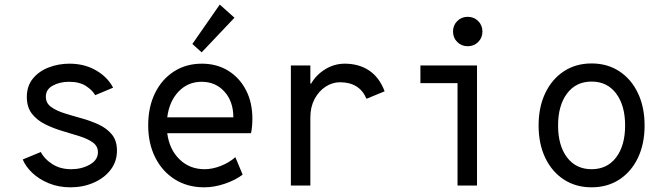

<svg xmlns="http://www.w3.org/2000/svg" viewBox="-20 -800 2852 828"><path d="M284.2 7.8Q232.9 7.8 190.7 -9.5Q148.4 -26.9 119.4 -54.4Q90.3 -82 78.1 -112.3L156.2 -144.5Q169.4 -116.2 204.1 -93.3Q238.8 -70.3 287.1 -70.3Q332 -70.3 367.2 -90.1Q402.3 -109.9 402.3 -143.6Q402.3 -169.9 380.1 -185.8Q357.9 -201.7 323 -212.6Q288.1 -223.6 249 -235.1Q210 -246.6 175 -263.9Q140.1 -281.2 117.9 -309.3Q95.7 -337.4 95.7 -381.8Q95.7 -429.7 122.3 -461.7Q148.9 -493.7 190.9 -509.5Q232.9 -525.4 279.3 -525.4Q344.7 -525.4 394.5 -496.3Q444.3 -467.3 467.8 -421.9L390.6 -389.6Q378.4 -411.1 350.6 -429.2Q322.8 -447.3 277.3 -447.3Q238.8 -447.3 208.3 -431.2Q177.7 -415 177.7 -382.8Q177.7 -355.5 200 -339.1Q222.2 -322.8 257.1 -311.8Q292 -300.8 331.1 -290Q370.1 -279.3 405 -263.2Q439.9 -247.1 462.2 -220.5Q484.4 -193.8 484.4 -150.4Q484.4 -103 456.8 -67.4Q429.2 -31.7 383.5 -12Q337.9 7.8 284.2 7.8Z M860.4 7.8Q789.1 7.8 734.6 -26.1Q680.2 -60.1 649.7 -120.4Q619.1 -180.7 619.1 -259.8Q619.1 -338.4 648.4 -398.2Q677.7 -458 730 -491.7Q782.2 -525.4 850.6 -525.4Q914.6 -525.4 963.6 -495.4Q1012.7 -465.3 1040.5 -411.9Q1068.4 -358.4 1068.4 -288.1Q1068.4 -273.4 1066.9 -255.9Q1065.4 -238.3 1062.5 -225.6H701.2Q710.4 -155.3 754.2 -112.8Q797.9 -70.3 862.3 -70.3Q895.5 -70.3 931.4 -84.2Q967.3 -98.1 995.1 -122.1L1026.4 -46.9Q995.6 -23.4 950 -7.8Q904.3 7.8 860.4 7.8ZM849.6 -447.3Q790.5 -447.3 750.2 -405.3Q710 -363.3 701.2 -293.9H986.3Q986.3 -362.3 948 -404.8Q909.7 -447.3 849.6 -447.3ZM849.6 -574.2 809.6 -610.4 927.7 -780.3 991.2 -723.6Z M1234.4 0V-517.6H1318.4V-439.5H1321.8Q1343.8 -477.5 1382.8 -501.5Q1421.9 -525.4 1466.8 -525.4Q1527.8 -525.4 1572 -495.8Q1616.2 -466.3 1638.7 -406.2L1560.5 -374Q1530.3 -445.3 1446.3 -445.3Q1413.1 -445.3 1383.8 -426Q1354.5 -406.7 1336.4 -372.6Q1318.4 -338.4 1318.4 -293.9V0Z M1953.1 0V-441.4H1793V-517.6H2037.1V0ZM1997.1 -600.6Q1970.2 -600.6 1951.9 -618.9Q1933.6 -637.2 1933.6 -664.1Q1933.6 -690.9 1951.9 -709.2Q1970.2 -727.5 1997.1 -727.5Q2023.9 -727.5 2042.2 -709.2Q2060.5 -690.9 2060.5 -664.1Q2060.5 -637.2 2042.2 -618.9Q2023.9 -600.6 1997.1 -600.6Z M2531.2 7.8Q2462.9 7.8 2411.4 -25.9Q2359.9 -59.6 2331.3 -119.6Q2302.7 -179.7 2302.7 -258.8Q2302.7 -337.9 2331.3 -398.2Q2359.9 -458.5 2411.4 -492.4Q2462.9 -526.4 2531.2 -526.4Q2599.6 -526.4 2651.1 -492.4Q2702.6 -458.5 2731.2 -398.2Q2759.8 -337.9 2759.8 -258.8Q2759.8 -179.7 2731.2 -119.6Q2702.6 -59.6 2651.1 -25.9Q2599.6 7.8 2531.2 7.8ZM2531.2 -70.3Q2598.6 -70.3 2637.2 -121.3Q2675.8 -172.4 2675.8 -258.8Q2675.8 -345.2 2637.2 -396.7Q2598.6 -448.2 2531.2 -448.2Q2463.9 -448.2 2425.3 -396.7Q2386.7 -345.2 2386.7 -258.8Q2386.7 -172.4 2425.3 -121.3Q2463.9 -70.3 2531.2 -70.3Z"/></svg>

Font: Reddit Mono
Style: Regular
Weight: 400
Monospace: yes
Designer: Stephen Hutchings
Foundry: Reddit
Version: Version 1.014; ttfautohint (v1.8.4.7-5d5b)